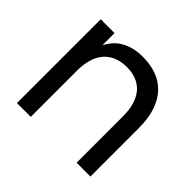

<svg xmlns="http://www.w3.org/2000/svg" viewBox="-136 -715 875 875"><g transform="rotate(45 301.5 -277.5)"><path d="M454 -297Q454 -342 443.8 -374.8Q433.5 -407.5 414.2 -428.8Q395 -450 368 -460.2Q341 -470.5 307.5 -470.5Q274.5 -470.5 247 -460.2Q219.5 -450 199.8 -428.8Q180 -407.5 169.2 -374.8Q158.5 -342 158.5 -297V0H69.5V-540H158.5V-462Q168 -480.5 182.2 -497.5Q196.5 -514.5 217 -527.2Q237.5 -540 264.5 -547.5Q291.5 -555 326.5 -555Q375.5 -555 415.2 -540.5Q455 -526 483.5 -496Q512 -466 527.5 -420.2Q543 -374.5 543 -312V0H454Z"/></g></svg>

Font: Vela Sans Med
Style: Regular
Weight: 500
Designer: Principal design: Mikhail Sharanda - project Manrope.
Design modification: Ravid Balaliev
Foundry: Mikhail Sharanda
Version: Version 1.001